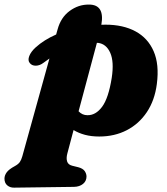

<svg xmlns="http://www.w3.org/2000/svg" viewBox="-98 -597 748 860"><path d="M96.5 -315.5Q80 -303 62.5 -302.8Q45 -302.5 35.5 -314.5Q25.5 -326 33 -345.8Q40.5 -365.5 62 -385Q99 -418.5 153.5 -442.5L160 -465.5Q174.5 -519 214 -548Q253.5 -577 300 -576.5Q372 -577 356 -486Q365.5 -486.5 374.5 -486.5Q453.5 -486.5 509 -456.5Q564.5 -426.5 590.2 -367.5Q616 -308.5 604.5 -220.5Q595 -147.5 559.8 -94.8Q524.5 -42 469.8 -13.8Q415 14.5 346.5 14.5Q311 14.5 282.2 6.8Q253.5 -1 231.5 -14.5L203.5 91Q198 112 202.8 126.5Q207.5 141 226 145.5L252.5 152Q273 157.5 281 168.8Q289 180 289.5 193Q289.5 214 273.8 226.8Q258 239.5 233.5 240L-34.5 243.5Q-52.5 244 -65.2 233.5Q-78 223 -78 203Q-78 189 -68.2 175.2Q-58.5 161.5 -31.5 147Q-16 138.5 -9.2 128.8Q-2.5 119 2 103L123.5 -335Q110 -326 96.5 -315.5ZM293 -81Q330.5 -80 359.2 -118.5Q388 -157 402.5 -248.5Q413.5 -320.5 395.8 -360.5Q378 -400.5 341 -405Q338.5 -405 336 -405L254 -98.5Q270.5 -81 293 -81Z"/></svg>

Font: Fraunces 9pt Soft Black
Style: Italic
Weight: 900
Italic angle: -16°
Version: Version 1.000;[b76b70a41]